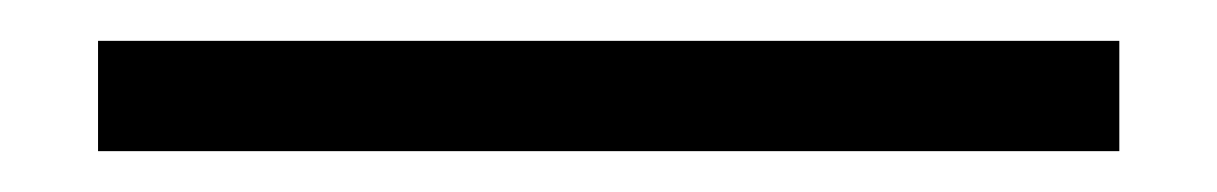

<svg xmlns="http://www.w3.org/2000/svg" viewBox="-20 10 596 94"><path d="M28 84V30H528V84Z"/></svg>

Font: Joan
Style: Regular
Weight: 400
Designer: Paolo Biagini
Version: Version 1.001; ttfautohint (v1.8.4.7-5d5b);gftools[0.9.30]